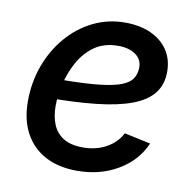

<svg xmlns="http://www.w3.org/2000/svg" viewBox="-68 -626 717 707"><g transform="rotate(10 290.5 -273.0)"><path d="M264.2 11.7Q194.8 11.7 145.3 -14.6Q95.7 -41 68.8 -90.6Q42 -140.1 42 -209.5Q42 -280.3 64.9 -343Q87.9 -405.8 129.2 -453.9Q170.4 -502 225.6 -529.3Q280.8 -556.6 345.2 -556.6Q399.9 -556.6 441.2 -538.1Q482.4 -519.5 505.4 -485.4Q528.3 -451.2 528.3 -404.3Q528.3 -356.9 502.7 -324.2Q477.1 -291.5 424.6 -271.7Q372.1 -252 291.7 -243.2Q211.4 -234.4 102.5 -234.4L115.7 -308.1Q206.1 -308.1 266.1 -312.7Q326.2 -317.4 360.8 -328.1Q395.5 -338.9 409.9 -357.2Q424.3 -375.5 424.3 -403.3Q424.3 -432.6 399.9 -450.2Q375.5 -467.8 334.5 -467.8Q281.7 -467.8 245.6 -441.9Q209.5 -416 187.5 -375.5Q165.5 -335 155.5 -290.5Q145.5 -246.1 145.5 -209Q145.5 -171.9 157.5 -141.8Q169.4 -111.8 197 -94.2Q224.6 -76.7 271 -76.7Q319.8 -76.7 357.7 -97.7Q395.5 -118.7 414.1 -154.8L512.2 -133.8Q483.4 -66.9 416.7 -27.6Q350.1 11.7 264.2 11.7Z"/></g></svg>

Font: Inter Medium
Style: Italic
Weight: 500
Italic angle: -9.3988°
Designer: Rasmus Andersson
Foundry: rsms
Version: Version 4.001;git-66647c0bb